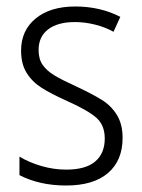

<svg xmlns="http://www.w3.org/2000/svg" viewBox="-20 -562 437 592"><path d="M184 10Q102 10 40 -22V-79Q70 -61 108 -50Q146 -39 184 -39Q244 -39 273.5 -64Q303 -89 303 -135Q303 -176 277 -199Q251 -222 186 -251Q137 -273 108 -291.5Q79 -310 62 -337.5Q45 -365 45 -406Q45 -468 90 -505Q135 -542 212 -542Q289 -542 351 -510L330 -464Q305 -478 273.5 -486Q242 -494 211 -494Q158 -494 128.5 -471.5Q99 -449 99 -408Q99 -380 111.5 -362Q124 -344 147 -330Q170 -316 216 -295Q265 -272 294 -254Q323 -236 340.5 -207.5Q358 -179 358 -137Q358 -67 313 -28.5Q268 10 184 10Z"/></svg>

Font: Noto Sans UI NarrowLight
Style: Regular
Weight: 300
Width: 4
Designer: Monotype Design Team
Foundry: Monotype Imaging Inc.
Version: Version 1.001